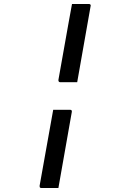

<svg xmlns="http://www.w3.org/2000/svg" viewBox="-20 -780 640 960"><path d="M340 -760Q361 -760 382 -760Q403 -760 424 -760Q426 -760 428.5 -759.5Q431 -759 432 -757Q433 -756 433.5 -753.5Q434 -751 433 -749L366 -369Q345 -369 323.5 -369Q302 -369 281 -369Q276 -369 274 -372Q272 -375 272 -380L322 -661Q326 -686 331 -710.5Q336 -735 340 -760ZM246 -231Q267 -231 288 -231Q309 -231 331 -231Q336 -231 338 -228Q340 -225 339 -220L272 160Q250 160 229 160Q208 160 187 160Q183 160 181 158.5Q179 157 178.5 154.5Q178 152 178 149Z"/></svg>

Font: RecMonoLinear Nerd Font Mono
Style: Italic
Weight: 400
Italic angle: -10°
Monospace: yes
Version: Version 1.085; ttfautohint (v1.8.4.7-5d5b);Nerd Fonts 3.2.1